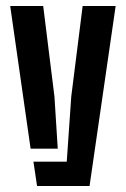

<svg xmlns="http://www.w3.org/2000/svg" viewBox="-20 -620 420 640"><path d="M14 -600H124L161.5 -298L172.5 -124.5H82ZM91.5 -81H202.5L217.5 -298L255.5 -600H365.5L278.5 0H103.5Z"/></svg>

Font: Big Shoulders Stencil Display
Style: Bold
Weight: 700
Designer: Patric King
Foundry: XO Type Co
Version: Version 1.000